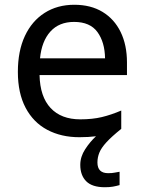

<svg xmlns="http://www.w3.org/2000/svg" viewBox="-20 -566 604 806"><path d="M389 116Q389 161 434 161Q451 161 462.5 158.5Q474 156 482 155V211Q468 215 454 217.5Q440 220 420 220Q367 220 342 195Q317 170 317 126Q317 92 337.5 60.5Q358 29 383 6Q352 10 313 10Q237 10 178.5 -21Q120 -52 87.5 -113.5Q55 -175 55 -264Q55 -352 84.5 -415Q114 -478 167.5 -512Q221 -546 292 -546Q361 -546 410.5 -516Q460 -486 486.5 -431.5Q513 -377 513 -304V-251H146Q148 -160 192.5 -112.5Q237 -65 317 -65Q368 -65 407.5 -74.5Q447 -84 489 -102V-25Q449 7 427 31Q405 55 397 75Q389 95 389 116ZM291 -474Q228 -474 191.5 -433.5Q155 -393 148 -321H421Q420 -389 389 -431.5Q358 -474 291 -474Z"/></svg>

Font: Noto Sans Siddham
Style: Regular
Weight: 400
Designer: Monotype Design Team
Foundry: Monotype Imaging Inc.
Version: Version 2.004; ttfautohint (v1.8.4.7-5d5b)